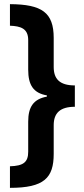

<svg xmlns="http://www.w3.org/2000/svg" viewBox="-20 -741 405 926"><path d="M28 61V165C193 165 239 117 239 1V-137C239 -196 270 -226 341 -226V-329C267 -329 239 -361 239 -418V-558C239 -681 182 -720 28 -721V-617C79 -615 116 -604 116 -548V-405C116 -331 141 -292 206 -281V-275C141 -263 116 -225 116 -154V-9C116 42 92 59 28 61Z"/></svg>

Font: Noto Sans Armenian ExtraCondensed
Style: Regular
Weight: 400
Width: 2
Designer: Monotype Design Team
Foundry: Monotype Imaging Inc.
Version: Version 2.008